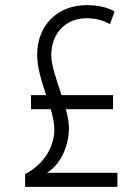

<svg xmlns="http://www.w3.org/2000/svg" viewBox="-20 -729 511 749"><path d="M438 0V-55H163C217 -88 245 -154 249 -221C250 -245 245 -273 237 -303H421V-358H220C201 -416 180 -474 180 -513C180 -603 240 -658 318 -658C360 -658 391 -645 409 -635L427 -684C406 -697 370 -709 318 -709C207 -709 125 -633 125 -515C125 -465 143 -410 160 -358H101V-303H178C186 -275 192 -248 192 -225C192 -150 145 -84 78 -50V0Z"/></svg>

Font: Advent Pro
Style: Regular
Weight: 400
Designer: Andreas Kalpakidis
Foundry: Andreas Kalpakidis
Version: Version 2.002 2008